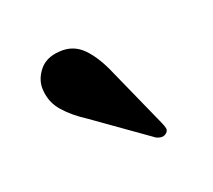

<svg xmlns="http://www.w3.org/2000/svg" viewBox="-50 -749 342 309"><g transform="rotate(-20 121.0 -595.0)"><path d="M144 -626 190.5 -522Q192.5 -517.5 193.5 -513.2Q194.5 -509 191 -505.5Q184 -499 173 -504.5L80 -570.5Q57.5 -585 43.8 -600.8Q30 -616.5 28.5 -638Q27 -655 38.8 -670.5Q50.5 -686 74 -687.5Q98 -689.5 114.5 -673Q131 -656.5 144 -626Z"/></g></svg>

Font: Fraunces 72pt SemiBold
Style: Regular
Weight: 600
Version: Version 1.000;[b76b70a41]